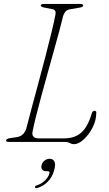

<svg xmlns="http://www.w3.org/2000/svg" viewBox="-20 -720 551 974"><path d="M310 0H27Q7.5 0 11.5 -9Q12 -17 33 -19.5L65.5 -24.5Q101 -29.5 113.5 -68.5Q123.5 -108.5 139.5 -167.8Q155.5 -227 173.8 -295.2Q192 -363.5 209.8 -431Q227.5 -498.5 241.2 -555.2Q255 -612 261.5 -647.5Q266 -669.5 246 -673.5L205 -681.5Q187 -684.5 187 -693Q187 -700 205 -700H387Q402 -700 402 -692Q402 -683.5 382 -681L338.5 -673.5Q323 -672 314.2 -663.2Q305.5 -654.5 300 -638Q293.5 -610 281.2 -564.2Q269 -518.5 253.2 -462.2Q237.5 -406 221 -346.8Q204.5 -287.5 189.2 -231.2Q174 -175 162.5 -128.8Q151 -82.5 145.5 -54Q137.5 -18 177.5 -18H304Q359.5 -18 392.5 -47.5Q425.5 -77 445.5 -144.5Q449 -158 459.5 -158Q468.5 -158 468.5 -149Q468.5 -110 449.8 -73.2Q431 -36.5 404.5 -12.5Q378 11.5 355 11.5Q344 11.5 334.2 5.8Q324.5 0 310 0ZM214 148.5Q199.5 148.5 193.5 139.5Q187.5 130.5 191 118Q194.5 103.5 206.2 94.5Q218 85.5 232 85.5Q248 85.5 255.8 98.8Q263.5 112 255 142.5Q246 177.5 222.8 201.2Q199.5 225 169.5 233.5Q159 236.5 157.5 230Q156.5 223 166.5 220.5Q191 212.5 208.2 195.5Q225.5 178.5 230.5 160Q233.5 148.5 222.5 148.5Z"/></svg>

Font: Fraunces 9pt Thin
Style: Italic
Weight: 100
Italic angle: -16°
Version: Version 1.000;[b76b70a41]